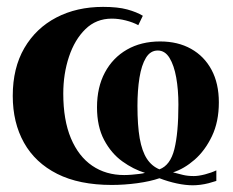

<svg xmlns="http://www.w3.org/2000/svg" viewBox="-20 -540 694 572"><path d="M313 11Q216 11 150.5 -22Q85 -55 51.5 -114.8Q18 -174.5 18 -254.5Q18 -337.5 52.5 -396.8Q87 -456 147.8 -487.8Q208.5 -519.5 287 -519.5Q331 -519.5 359.2 -511.8Q387.5 -504 405.5 -493L392 -465Q376.5 -473.5 355 -479Q333.5 -484.5 313 -484.5Q266.5 -484.5 234.5 -453.2Q202.5 -422 185.5 -371Q168.5 -320 168.5 -261Q168.5 -182.5 191.2 -128.2Q214 -74 254.8 -46.2Q295.5 -18.5 350 -18.5Q360.5 -18.5 372.2 -19.5Q384 -20.5 394.8 -21.8Q405.5 -23 412 -25Q377.5 -35.5 344.5 -59.2Q311.5 -83 290.2 -123Q269 -163 269 -220.5Q269 -280 292.5 -324Q316 -368 358.2 -392.2Q400.5 -416.5 457 -416.5Q510 -416.5 549.2 -394.5Q588.5 -372.5 610.2 -332Q632 -291.5 632 -235Q632 -177.5 611.5 -134.5Q591 -91.5 559.8 -64.2Q528.5 -37 495.5 -26.5Q510.5 -22.5 524.8 -19Q539 -15.5 557.5 -15.5Q571.5 -15.5 590.8 -20.5Q610 -25.5 624.5 -32.5V-1Q614 2.5 601.5 5.8Q589 9 576.8 10.5Q564.5 12 554.5 12Q532.5 12 506.8 6.5Q481 1 455 -9Q427.5 0.5 388.8 5.8Q350 11 313 11ZM455 -35.5Q487.5 -47.5 499.5 -95.8Q511.5 -144 511.5 -228.5Q511.5 -272.5 505 -309Q498.5 -345.5 485 -367.5Q471.5 -389.5 450 -389.5Q428 -389.5 414.8 -367.8Q401.5 -346 395.5 -308.5Q389.5 -271 389.5 -224.5Q389.5 -166.5 396.2 -128Q403 -89.5 417.5 -67.2Q432 -45 455 -35.5Z"/></svg>

Font: Merriweather 144pt
Style: Bold
Weight: 700
Version: Version 2.100